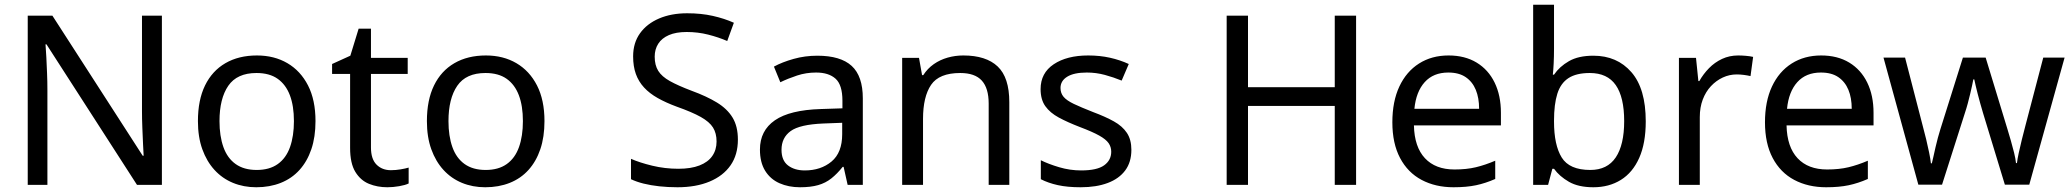

<svg xmlns="http://www.w3.org/2000/svg" viewBox="-20 -780 8741 810"><path d="M663 0H558L176 -593H172Q174 -570 175.5 -538.5Q177 -507 178.5 -471.5Q180 -436 180 -399V0H97V-714H201L582 -123H586Q585 -139 583.5 -171Q582 -203 580.5 -241Q579 -279 579 -311V-714H663Z M1311 -269Q1311 -202 1293.5 -150.5Q1276 -99 1243.5 -63Q1211 -27 1164.5 -8.5Q1118 10 1061 10Q1008 10 963 -8.5Q918 -27 885 -63Q852 -99 833.5 -150.5Q815 -202 815 -269Q815 -358 845 -419.5Q875 -481 931 -513.5Q987 -546 1064 -546Q1137 -546 1192.5 -513.5Q1248 -481 1279.5 -419.5Q1311 -358 1311 -269ZM906 -269Q906 -206 922.5 -159.5Q939 -113 974 -88Q1009 -63 1063 -63Q1117 -63 1152 -88Q1187 -113 1203.5 -159.5Q1220 -206 1220 -269Q1220 -333 1203 -378Q1186 -423 1151.5 -447.5Q1117 -472 1062 -472Q980 -472 943 -418Q906 -364 906 -269Z M1629 -62Q1649 -62 1670 -65.5Q1691 -69 1704 -73V-6Q1690 1 1664 5.5Q1638 10 1614 10Q1572 10 1536.5 -4.5Q1501 -19 1479 -55Q1457 -91 1457 -156V-468H1381V-510L1458 -545L1493 -659H1545V-536H1700V-468H1545V-158Q1545 -109 1568.5 -85.5Q1592 -62 1629 -62Z M2277 -269Q2277 -202 2259.5 -150.5Q2242 -99 2209.5 -63Q2177 -27 2130.5 -8.5Q2084 10 2027 10Q1974 10 1929 -8.5Q1884 -27 1851 -63Q1818 -99 1799.5 -150.5Q1781 -202 1781 -269Q1781 -358 1811 -419.5Q1841 -481 1897 -513.5Q1953 -546 2030 -546Q2103 -546 2158.5 -513.5Q2214 -481 2245.5 -419.5Q2277 -358 2277 -269ZM1872 -269Q1872 -206 1888.5 -159.5Q1905 -113 1940 -88Q1975 -63 2029 -63Q2083 -63 2118 -88Q2153 -113 2169.5 -159.5Q2186 -206 2186 -269Q2186 -333 2169 -378Q2152 -423 2117.5 -447.5Q2083 -472 2028 -472Q1946 -472 1909 -418Q1872 -364 1872 -269Z M3093 -191Q3093 -127 3062 -82.5Q3031 -38 2973.5 -14Q2916 10 2838 10Q2798 10 2761.5 6Q2725 2 2695 -5.5Q2665 -13 2642 -24V-110Q2678 -94 2731.5 -81Q2785 -68 2842 -68Q2895 -68 2931 -82Q2967 -96 2985 -122Q3003 -148 3003 -183Q3003 -218 2988 -242Q2973 -266 2936.5 -286.5Q2900 -307 2835 -330Q2789 -347 2754.5 -366.5Q2720 -386 2697 -411Q2674 -436 2662.5 -468Q2651 -500 2651 -542Q2651 -599 2680 -639.5Q2709 -680 2760.5 -702Q2812 -724 2879 -724Q2938 -724 2987 -713Q3036 -702 3076 -684L3048 -607Q3011 -623 2967.5 -634Q2924 -645 2877 -645Q2832 -645 2802 -632Q2772 -619 2757 -595.5Q2742 -572 2742 -541Q2742 -505 2757 -481Q2772 -457 2806 -438Q2840 -419 2898 -397Q2961 -374 3004.5 -347.5Q3048 -321 3070.5 -284Q3093 -247 3093 -191Z M3428 -545Q3526 -545 3573 -502Q3620 -459 3620 -365V0H3556L3539 -76H3535Q3512 -47 3487.5 -27.5Q3463 -8 3431.5 1Q3400 10 3355 10Q3307 10 3268.5 -7Q3230 -24 3208 -59.5Q3186 -95 3186 -149Q3186 -229 3249 -272.5Q3312 -316 3443 -320L3534 -323V-355Q3534 -422 3505 -448Q3476 -474 3423 -474Q3381 -474 3343 -461.5Q3305 -449 3272 -433L3245 -499Q3280 -518 3328 -531.5Q3376 -545 3428 -545ZM3454 -259Q3354 -255 3315.5 -227Q3277 -199 3277 -148Q3277 -103 3304.5 -82Q3332 -61 3375 -61Q3443 -61 3488 -98.5Q3533 -136 3533 -214V-262Z M4044 -546Q4140 -546 4189 -499.5Q4238 -453 4238 -349V0H4151V-343Q4151 -408 4122 -440Q4093 -472 4031 -472Q3942 -472 3908 -422Q3874 -372 3874 -278V0H3786V-536H3857L3870 -463H3875Q3893 -491 3919.5 -509.5Q3946 -528 3978 -537Q4010 -546 4044 -546Z M4753 -148Q4753 -96 4727 -61Q4701 -26 4653 -8Q4605 10 4539 10Q4483 10 4442.5 1Q4402 -8 4371 -24V-104Q4403 -88 4448.5 -74.5Q4494 -61 4541 -61Q4608 -61 4638 -82.5Q4668 -104 4668 -140Q4668 -160 4657 -176Q4646 -192 4617.5 -208Q4589 -224 4536 -244Q4484 -264 4447 -284Q4410 -304 4390 -332Q4370 -360 4370 -404Q4370 -472 4425.5 -509Q4481 -546 4571 -546Q4620 -546 4662.5 -536.5Q4705 -527 4742 -510L4712 -440Q4678 -454 4641 -464Q4604 -474 4565 -474Q4511 -474 4482.5 -456.5Q4454 -439 4454 -409Q4454 -387 4467 -371.5Q4480 -356 4510.5 -341.5Q4541 -327 4592 -307Q4643 -288 4679 -268Q4715 -248 4734 -219.5Q4753 -191 4753 -148Z M5701 0H5611V-333H5245V0H5155V-714H5245V-412H5611V-714H5701Z M6091 -546Q6160 -546 6209.5 -516Q6259 -486 6285.5 -431.5Q6312 -377 6312 -304V-251H5945Q5947 -160 5991.5 -112.5Q6036 -65 6116 -65Q6167 -65 6206.5 -74.5Q6246 -84 6288 -102V-25Q6247 -7 6207 1.5Q6167 10 6112 10Q6036 10 5977.5 -21Q5919 -52 5886.5 -113.5Q5854 -175 5854 -264Q5854 -352 5883.5 -415Q5913 -478 5966.5 -512Q6020 -546 6091 -546ZM6090 -474Q6027 -474 5990.5 -433.5Q5954 -393 5947 -321H6220Q6220 -367 6206 -401Q6192 -435 6163.5 -454.5Q6135 -474 6090 -474Z M6536 -575Q6536 -541 6534.5 -511.5Q6533 -482 6531 -465H6536Q6559 -499 6599 -522Q6639 -545 6702 -545Q6802 -545 6862.5 -475.5Q6923 -406 6923 -268Q6923 -176 6895.5 -114Q6868 -52 6818 -21Q6768 10 6702 10Q6639 10 6599 -13Q6559 -36 6536 -68H6529L6511 0H6448V-760H6536ZM6687 -472Q6630 -472 6597 -450.5Q6564 -429 6550 -384.5Q6536 -340 6536 -271V-267Q6536 -168 6568.5 -115.5Q6601 -63 6689 -63Q6761 -63 6796.5 -116Q6832 -169 6832 -269Q6832 -370 6796.5 -421Q6761 -472 6687 -472Z M7313 -546Q7328 -546 7345.5 -544.5Q7363 -543 7376 -540L7365 -459Q7352 -462 7336.5 -464Q7321 -466 7307 -466Q7276 -466 7248 -453Q7220 -440 7198 -416.5Q7176 -393 7163.5 -360Q7151 -327 7151 -286V0H7063V-536H7135L7145 -438H7149Q7166 -468 7190 -492.5Q7214 -517 7245 -531.5Q7276 -546 7313 -546Z M7663 -546Q7732 -546 7781.5 -516Q7831 -486 7857.5 -431.5Q7884 -377 7884 -304V-251H7517Q7519 -160 7563.5 -112.5Q7608 -65 7688 -65Q7739 -65 7778.5 -74.5Q7818 -84 7860 -102V-25Q7819 -7 7779 1.5Q7739 10 7684 10Q7608 10 7549.5 -21Q7491 -52 7458.5 -113.5Q7426 -175 7426 -264Q7426 -352 7455.5 -415Q7485 -478 7538.5 -512Q7592 -546 7663 -546ZM7662 -474Q7599 -474 7562.5 -433.5Q7526 -393 7519 -321H7792Q7792 -367 7778 -401Q7764 -435 7735.5 -454.5Q7707 -474 7662 -474Z M8346 -303Q8340 -324 8334 -344.5Q8328 -365 8323.5 -383.5Q8319 -402 8315 -418Q8311 -434 8309 -445H8305Q8303 -434 8299.5 -418Q8296 -402 8291.5 -383Q8287 -364 8281.5 -343.5Q8276 -323 8269 -302L8173 -1H8073L7926 -537H8017L8091 -251Q8099 -222 8106 -192.5Q8113 -163 8118.5 -136.5Q8124 -110 8126 -91H8130Q8133 -103 8137 -121Q8141 -139 8145.5 -159Q8150 -179 8155.5 -199Q8161 -219 8166 -235L8261 -537H8357L8449 -235Q8456 -212 8463.5 -186Q8471 -160 8477 -135.5Q8483 -111 8485 -92H8489Q8491 -109 8496.5 -134.5Q8502 -160 8509.5 -190.5Q8517 -221 8525 -251L8600 -537H8690L8541 -1H8438Z"/></svg>

Font: Noto Sans Hebrew
Style: Regular
Weight: 400
Designer: Monotype Design Team
Foundry: Monotype Imaging Inc.
Version: Version 2.003;January 10, 2023;FontCreator 14.0.0.2877 64-bi